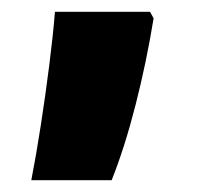

<svg xmlns="http://www.w3.org/2000/svg" viewBox="-20 -217 336 325"><path d="M234 -197 240 -186Q228 -112 209.5 -39.5Q191 33 169 88H33Q41 47 49 -4.5Q57 -56 63.5 -107.5Q70 -159 73 -197Z"/></svg>

Font: Noto Sans Tamil UI Condensed Black
Style: Regular
Weight: 900
Width: 3
Designer: Jelle Bosma - Monotype Design Team
Foundry: Monotype Imaging Inc.
Version: Version 2.004; ttfautohint (v1.8.4.7-5d5b)